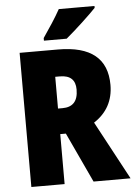

<svg xmlns="http://www.w3.org/2000/svg" viewBox="-61 -973 714 1018"><g transform="rotate(-5 296.0 -463.5)"><path d="M481 -917V-927H291C267 -883 231 -829 198 -781V-767H319C371 -810 448 -882 481 -917ZM268 -714H64V0H241V-266H271L395 0H592L425 -311C493 -355 529 -419 529 -503C529 -643 443 -714 268 -714ZM266 -571C322 -571 348 -544 348 -494C348 -430 318 -402 265 -402H241V-571Z"/></g></svg>

Font: Noto Sans Devanagari UI Condensed Black
Style: Regular
Weight: 900
Width: 3
Designer: Jelle Bosma - Monotype Design Team
Foundry: Monotype Imaging Inc.
Version: Version 2.004